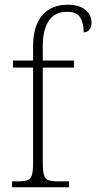

<svg xmlns="http://www.w3.org/2000/svg" viewBox="-20 -792 407 812"><path d="M31 0V-25H55Q81 -25 95 -29.5Q109 -34 114.5 -50.5Q120 -67 120 -103V-506H35V-536H120V-597Q120 -682 158.5 -727Q197 -772 266 -772Q315 -772 341 -750.5Q367 -729 367 -698Q367 -677 357.5 -666Q348 -655 334 -655Q334 -692 320 -717Q306 -742 263 -742Q211 -742 186 -703.5Q161 -665 161 -599V-536H293V-506H161V-103Q161 -67 166.5 -50.5Q172 -34 186 -29.5Q200 -25 227 -25H272V0Z"/></svg>

Font: Noto Serif Armenian SemiCondensed ExtraLight
Style: Regular
Weight: 200
Width: 4
Designer: Monotype Design Team
Foundry: Monotype Imaging Inc.
Version: Version 2.008; ttfautohint (v1.8.4.7-5d5b)